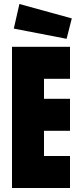

<svg xmlns="http://www.w3.org/2000/svg" viewBox="-20 -940 400 960"><path d="M40 -706H330V-546H200V-446H330V-286H200V-160H330V0H40ZM49 -797 77 -920 339 -848 313 -746Z"/></svg>

Font: Lineal Heavy
Style: Regular
Weight: 900
Designer: Created by Frank Adebiaye with contributions from Anton Moglia & Ariel Martín Pérez
Created by Frank ADEBIAYE with FontF
Foundry: Velvetyne Type Foundry
Version: Version 2.000